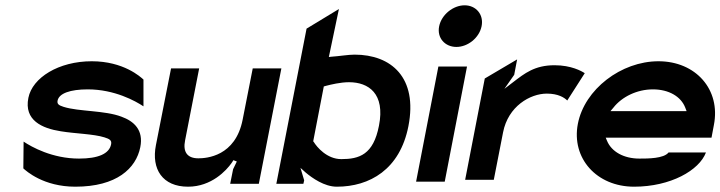

<svg xmlns="http://www.w3.org/2000/svg" viewBox="-20 -693 2716 724"><path d="M87 -324C70 -239 139 -209 209 -198C263 -189 333 -188 374 -175C393 -169 402 -164 399 -149C392 -113 350 -95 278 -95C177 -95 99 -139 69 -159L68 -58C79 -48 144 11 264 11C420 11 493 -58 509 -138C522 -203 485 -236 438 -253C375 -277 277 -272 220 -290C201 -296 195 -301 197 -313C202 -341 245 -356 311 -356C412 -356 491 -312 521 -292V-393C510 -403 446 -462 326 -462C201 -462 102 -400 87 -324Z M568 -146C550 -55 593 11 689 11C778 11 834 -51 853 -78C858 -85 860 -89 860 -89L873 -84L859 -55L848 0H956L1041 -435H933L895 -242C868 -103 758 -96 728 -96C686 -96 669 -120 678 -164L731 -435H625Z M1022 0H1124L1127 -13L1113 -60L1133 -42C1157 -22 1203 11 1250 11C1374 11 1488 -54 1520 -217C1556 -401 1455 -487 1317 -487C1293 -487 1259 -481 1228 -479L1220 -478L1258 -659L1136 -585ZM1161 -160 1201 -367 1208 -369C1227 -374 1264 -383 1296 -383C1370 -383 1433 -340 1409 -219C1388 -110 1335 -93 1267 -93C1213 -93 1175 -138 1163 -158Z M1636 -594C1627 -550 1658 -516 1701 -516C1744 -516 1787 -550 1796 -594C1805 -638 1775 -673 1732 -673C1689 -673 1645 -638 1636 -594ZM1549 -8H1657L1741 -442H1633Z M1734 -15H1842L1877 -194C1896 -292 1979 -340 2042 -340C2085 -340 2108 -325 2119 -314L2185 -417C2173 -425 2134 -447 2071 -447C1996 -447 1958 -416 1916 -384L1882 -358L1919 -411L1930 -469L1808 -397Z M2159 -226C2134 -96 2230 11 2371 11C2509 11 2617 -51 2642 -118H2501C2483 -95 2423 -95 2391 -95C2332 -95 2286 -121 2269 -162L2264 -174H2663L2672 -222C2698 -355 2604 -462 2463 -462C2322 -462 2184 -356 2159 -226ZM2282 -274 2293 -287C2325 -328 2382 -356 2442 -356C2502 -356 2548 -329 2564 -287L2569 -274Z"/></svg>

Font: Charger Eco
Style: Obl
Weight: 1000
Designer: Jasper
Foundry: Cannot Into Space Fonts
Version: Version 1.1